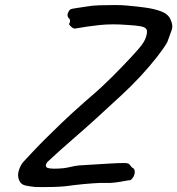

<svg xmlns="http://www.w3.org/2000/svg" viewBox="-20 -692 704 762"><path d="M119 50Q98 48 80 44Q62 40 55 21Q48 2 56 -19.5Q64 -41 74 -51Q91 -69 110.5 -90Q130 -111 157 -138Q184 -165 223.5 -203Q263 -241 321 -292Q361 -326 385 -348.5Q409 -371 428 -390Q447 -409 470 -433Q505 -469 530 -498Q555 -527 560 -547Q566 -567 561.5 -575.5Q557 -584 539 -587.5Q521 -591 486 -593Q424 -598 374 -592.5Q324 -587 280 -579Q273 -577 263.5 -585Q254 -593 254 -597Q258 -602 258 -609.5Q258 -617 250 -623Q246 -633 250 -641.5Q254 -650 258 -654Q266 -658 286.5 -660.5Q307 -663 330 -667Q345 -670 374.5 -671Q404 -672 434.5 -672Q465 -672 483 -670Q519 -667 556 -662Q593 -657 620.5 -646.5Q648 -636 657 -614Q668 -591 661.5 -573Q655 -555 644 -525Q632 -503 603.5 -466.5Q575 -430 538.5 -390.5Q502 -351 464 -316Q408 -264 363.5 -223.5Q319 -183 275 -145Q247 -121 221.5 -98Q196 -75 168 -49Q158 -36 164.5 -28.5Q171 -21 212 -23Q235 -24 248 -27Q261 -30 276 -33Q291 -36 318 -37Q370 -40 408.5 -42.5Q447 -45 475 -45Q483 -45 488.5 -43Q494 -41 504 -27Q513 -24 514.5 -14.5Q516 -5 511.5 5.5Q507 16 498 23Q491 23 473.5 26.5Q456 30 435.5 32.5Q415 35 399 34Q386 33 349.5 35.5Q313 38 271 43Q234 49 190 50Q146 51 119 50Z"/></svg>

Font: Caveat SemiBold
Style: Regular
Weight: 600
Designer: Pablo Impallari
Foundry: Pablo Impallari
Version: Version 2.000